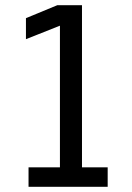

<svg xmlns="http://www.w3.org/2000/svg" viewBox="-20 -720 510 740"><path d="M90 0V-75H211V-621L80 -569V-650L201 -700H296V-75H395V0Z"/></svg>

Font: Share
Style: Regular
Weight: 400
Designer: Ralph du Carrois
Version: Version 1.002